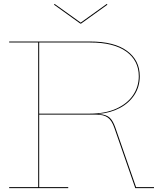

<svg xmlns="http://www.w3.org/2000/svg" viewBox="-20 -965 847 985"><path d="M770 -5V0H674L567 -308Q554 -347 533 -362Q512 -377 474 -377H181V-5H330V0H27V-5H176V-747H27V-752H442Q566 -752 631.5 -704Q697 -656 697 -574Q697 -520 669.5 -478Q642 -436 594.5 -411Q547 -386 489 -381V-380Q526 -377 543 -361Q560 -345 572 -310L678 -5ZM692 -574Q692 -654 628 -700.5Q564 -747 442 -747H181V-382H441Q520 -382 576.5 -407.5Q633 -433 662.5 -476.5Q692 -520 692 -574ZM392 -844 257 -941 260 -945 394 -849 528 -945 531 -941 396 -844Z"/></svg>

Font: Hepta Slab Hairline
Style: Regular
Weight: 400
Designer: Michael LaGattuta
Foundry: Michael LaGattuta
Version: Version 1.100; ttfautohint (v1.8) -l 8 -r 50 -G 200 -x 14 -D